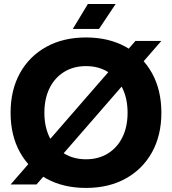

<svg xmlns="http://www.w3.org/2000/svg" viewBox="-20 -906 845 943"><path d="M402.3 17Q290.9 17 207.6 -29Q124.2 -75 78.1 -158Q32 -241 32 -352Q32 -463.7 78.1 -546.9Q124.2 -630 207.6 -676Q290.9 -722 402.3 -722Q514 -722 597.2 -676Q680.4 -630 726.5 -546.9Q772.6 -463.7 772.6 -352Q772.6 -241 726.5 -158Q680.4 -75 597.2 -29Q514 17 402.3 17ZM402.3 -123.7Q463.8 -123.7 509.9 -152.2Q556 -180.7 581.3 -232.1Q606.6 -283.4 606.6 -352Q606.6 -421.3 581.3 -472.8Q556 -524.3 509.9 -552.8Q463.8 -581.3 402.3 -581.3Q341.1 -581.3 294.9 -552.8Q248.7 -524.3 223.3 -472.8Q198 -421.3 198 -352Q198 -283.4 223.3 -232.1Q248.7 -180.7 294.9 -152.2Q341.1 -123.7 402.3 -123.7ZM159.4 0H32.2L645.2 -705H772.4ZM411.7 -886.5H548.1L466.4 -764H337.6Z"/></svg>

Font: TikTok Sans Light
Style: Regular
Weight: 300
Version: Version 4.000